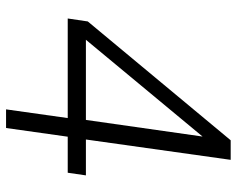

<svg xmlns="http://www.w3.org/2000/svg" viewBox="-92 -670 763 618"><g transform="rotate(90 289.0 -361.5)"><path d="M332.5 0 360.5 -198.5H40L49.5 -263L432 -723H495L429.5 -257H545L536.5 -198.5H420.5L392.5 0ZM108.5 -257H366.5L420 -632.5Z"/></g></svg>

Font: Public Sans Thin ExtraLight
Style: Italic
Weight: 250
Italic angle: -8°
Version: Version 2.001